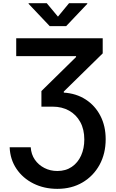

<svg xmlns="http://www.w3.org/2000/svg" viewBox="-20 -967 727 1202"><path d="M40.5 -44.9H172.4Q175.3 -0.5 198.2 32.7Q221.2 65.9 258.1 84.7Q294.9 103.5 338.9 103.5Q391.6 103.5 429.4 77.6Q467.3 51.8 487.5 7.1Q507.8 -37.6 507.8 -93.8Q507.8 -157.2 482.4 -203.4Q457 -249.5 412.4 -274.4Q367.7 -299.3 309.6 -299.3H239.3V-397L456.1 -609.9V-615.7H81.5V-727.5H623V-632.8L379.4 -394V-387.2Q457.5 -382.3 516.6 -344Q575.7 -305.7 608.6 -241.7Q641.6 -177.7 641.6 -95.7Q641.6 -5.4 603.3 64.7Q564.9 134.8 496.8 175Q428.7 215.3 338.9 215.3Q256.3 215.3 189.7 182.1Q123 148.9 83.3 90.1Q43.5 31.2 40.5 -44.9ZM272.9 -946.8 342.8 -862.8 412.1 -946.8H526.4V-942.9L394 -803.2H291.5L159.2 -942.9V-946.8Z"/></svg>

Font: Inter-SemiBold
Style: Regular
Weight: 600
Designer: Rasmus Andersson
Foundry: rsms
Version: Version 4.000;git-a52131595